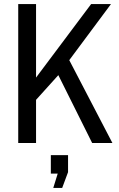

<svg xmlns="http://www.w3.org/2000/svg" viewBox="-20 -706 587 948"><path d="M158 -323V-686H70V0H158V-213L268 -335L435 0H535L322 -409L528 -686H430ZM316 144V60H231V151H265L243 222H287Z"/></svg>

Font: Archivo Narrow
Style: Regular
Weight: 400
Designer: Hector Gatti
Foundry: Omnibus-Type
Version: Version 1.003;PS 001.003;hotconv 1.0.70;makeotf.lib2.5.58329